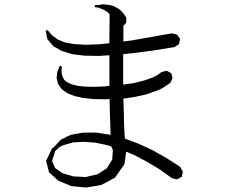

<svg xmlns="http://www.w3.org/2000/svg" viewBox="-20 -845 1040 873"><path d="M468.8 -184.6 413.1 -196.3 359.4 -200.2 312.5 -197.3 269.5 -185.5 249 -175.8 230.5 -157.2 216.8 -112.3 230.5 -81.1 263.7 -57.6 313.5 -43 369.1 -40 423.8 -52.7 464.8 -79.1 490.2 -119.1 493.2 -163.1 488.3 -172.9 487.3 -178.7ZM585.9 -603.5 540 -598.6V-460L557.6 -462.9L585.9 -466.8L610.4 -472.7L633.8 -478.5L654.3 -485.4L672.9 -492.2L689.5 -500L703.1 -508.8L714.8 -517.6L738.3 -523.4L758.8 -511.7L764.6 -489.3L753.9 -467.8L736.3 -456.1L718.8 -444.3L698.2 -434.6L675.8 -426.8L651.4 -418L625 -411.1L597.7 -405.3L567.4 -400.4L541 -396.5L543 -334L543.9 -285.2L545.9 -242.2L547.9 -214.8L610.4 -191.4L675.8 -161.1L739.3 -125L799.8 -85.9L811.5 -64.5L806.6 -41L785.2 -29.3L762.7 -34.2L707 -74.2L648.4 -109.4L588.9 -140.6L553.7 -155.3L545.9 -98.6L502.9 -37.1L440.4 -3.9L372.1 7.8L303.7 1L245.1 -23.4L203.1 -61.5L189.5 -113.3L215.8 -168.9L223.6 -174.8L256.8 -210L279.3 -220.7L281.2 -222.7L303.7 -232.4L358.4 -242.2H418L480.5 -232.4L483.4 -231.4L482.4 -239.3L481.4 -283.2L479.5 -333L478.5 -389.6V-394.5L459 -393.6L405.3 -394.5L359.4 -399.4L319.3 -408.2L287.1 -420.9L260.7 -439.5L244.1 -462.9L237.3 -490.2L240.2 -517.6L252 -545.9L260.7 -543L259.8 -515.6L264.6 -495.1L273.4 -480.5L286.1 -470.7L305.7 -461.9L331.1 -455.1L365.2 -451.2L406.2 -450.2L456.1 -452.1L477.5 -455.1V-593.8L430.7 -590.8L365.2 -591.8L308.6 -598.6L260.7 -613.3L222.7 -634.8L195.3 -667L187.5 -706.1L196.3 -708L218.8 -682.6L243.2 -665L274.4 -652.3L316.4 -644.5L368.2 -641.6L428.7 -643.6L477.5 -648.4V-688.5L478.5 -779.3L474.6 -784.2L465.8 -792L455.1 -798.8L441.4 -804.7L426.8 -810.5L411.1 -812.5V-821.3L427.7 -822.3L445.3 -825.2L461.9 -824.2L477.5 -822.3L493.2 -818.4L507.8 -811.5L521.5 -803.7L534.2 -792L544.9 -779.3L554.7 -764.6L553.7 -741.2L541 -727.5V-656.2L578.1 -661.1L761.7 -693.4L785.2 -687.5L798.8 -668L793.9 -644.5L773.4 -630.9L675.8 -615.2Z"/></svg>

Font: Kurinto Seri
Style: Regular
Weight: 400
Designer: Kurinto was developed by Clint Goss from a range of fonts that are compatible with the SIL Open Font License Version 1.1
Foundry: Clinton F. Goss
Version: Version 2.196; July 25, 2020